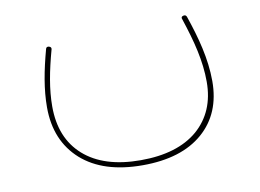

<svg xmlns="http://www.w3.org/2000/svg" viewBox="-56 -305 815 601"><g transform="rotate(-10 351.5 -4.5)"><path d="M353 215.8C435.5 215.8 499.5 195.8 544.9 156.2C590.3 116.7 612.8 62.5 612.8 -5.9C612.8 -77.6 593.3 -148.4 569.8 -217.3C568.4 -221.7 565.4 -223.6 562 -223.6C561 -223.6 560.1 -223.6 559.1 -223.1C554.7 -222.2 552.7 -220.2 552.7 -216.8C552.7 -215.3 553.2 -214.4 553.7 -212.9C579.1 -136.2 595.2 -72.8 595.2 -6.8C595.2 56.6 573.7 106.9 531.2 144C488.3 180.7 427.7 199.2 349.6 199.2C271.5 199.2 211.4 180.2 168.9 142.6C126.5 105 105.5 52.7 105.5 -14.2C105.5 -69.3 116.7 -126 134.3 -190.4C134.8 -191.4 134.8 -192.4 134.8 -193.4C134.8 -197.3 132.3 -199.7 127.9 -200.7C127 -201.2 126 -201.2 125 -201.2C121.1 -201.2 118.7 -199.2 117.7 -194.8C100.1 -129.9 88.9 -71.8 88.9 -14.6C88.9 56.6 112.3 112.8 158.7 154.3C205.1 195.3 269.5 215.8 353 215.8Z"/></g></svg>

Font: Mikhak Thin
Style: Regular
Weight: 100
Designer: Amin Abedi
Version: Version 3.2